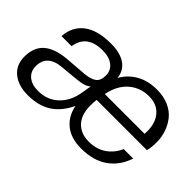

<svg xmlns="http://www.w3.org/2000/svg" viewBox="-85 -797 1078 1078"><g transform="rotate(45 454.0 -258.0)"><path d="M603 9.8Q522 9.8 473.4 -29.8Q424.8 -69.3 412.1 -137.2Q377.4 -63.5 321.3 -26.9Q265.1 9.8 179.2 9.8Q104 9.8 58.6 -27.3Q13.2 -64.5 13.2 -129.9Q13.2 -204.1 57.1 -242.9Q101.1 -281.7 191.9 -290L316.9 -299.8Q364.7 -303.7 388.4 -320.3Q412.1 -336.9 412.1 -377.9Q412.1 -418.9 381.8 -442.4Q351.6 -465.8 298.8 -465.8Q175.8 -465.8 159.2 -358.9H79.1Q85 -439 141.8 -482.4Q198.7 -525.9 305.2 -525.9Q378.9 -525.9 420.4 -497.3Q461.9 -468.8 467.8 -415Q496.6 -466.8 548.3 -496.3Q600.1 -525.9 670.9 -525.9Q724.6 -525.9 765.9 -507.3Q807.1 -488.8 831.1 -457.8Q855 -426.8 866.9 -390.4Q878.9 -354 878.9 -314Q878.9 -275.4 871.1 -245.1H472.2Q469.2 -228 469.2 -199.2Q469.2 -126 505.9 -86.9Q542.5 -47.9 606.9 -47.9Q666 -47.9 709 -76.9Q752 -106 774.9 -157.2H850.1Q823.7 -77.6 761.5 -33.9Q699.2 9.8 603 9.8ZM203.1 -47.9Q276.4 -47.9 324.5 -93.8Q372.6 -139.6 384.8 -214.8L395 -275.9Q376.5 -253.4 307.1 -247.1L207 -237.8Q96.2 -229.5 96.2 -137.2Q96.2 -96.2 125 -72Q153.8 -47.9 203.1 -47.9ZM666 -467.8Q597.2 -467.8 547.4 -425Q497.6 -382.3 481 -300.8H796.9Q797.9 -307.6 797.9 -320.8Q797.9 -388.7 762.9 -428.2Q728 -467.8 666 -467.8Z"/></g></svg>

Font: Creato Display
Style: Italic
Weight: 400
Italic angle: -10°
Version: Version 1.000